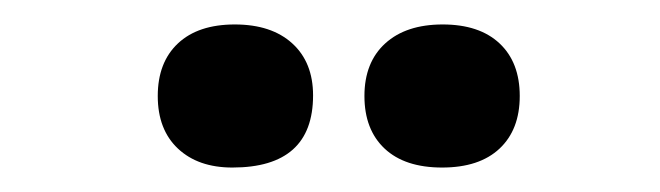

<svg xmlns="http://www.w3.org/2000/svg" viewBox="-20 -656 540 157"><path d="M236 -578Q236 -519 170 -519Q142 -519 125.5 -534.5Q109 -550 109 -577.5Q109 -605 125.5 -620.5Q142 -636 172 -636Q202 -636 219 -620.5Q236 -605 236 -578ZM341.5 -519Q311 -519 294.5 -534.5Q278 -550 278 -577.5Q278 -605 295 -620.5Q312 -636 342 -636Q372 -636 388.5 -620.5Q405 -605 405 -577.5Q405 -550 388.5 -534.5Q372 -519 341.5 -519Z"/></svg>

Font: Passion One
Style: Regular
Weight: 400
Designer: Alejandro Lo Celso
Foundry: Fontstage
Version: Version 1.002